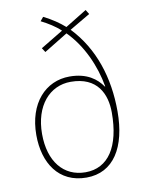

<svg xmlns="http://www.w3.org/2000/svg" viewBox="-86 -817 669 888"><g transform="rotate(-10 248.5 -373.5)"><path d="M179 -757 164 -739C196 -723 230 -702 254 -679L148 -615L161 -595L272 -663C343 -592 389 -489 406 -390H404C378 -428 333 -464 251 -464C138 -464 53 -373 53 -224C53 -92 118 10 248 10C376 10 442 -99 442 -267C442 -425 396 -569 294 -676L391 -733L378 -754L277 -692C251 -715 219 -737 179 -757ZM252 -439C377 -439 415 -353 415 -266C415 -106 355 -15 248 -15C145 -15 80 -95 80 -224C80 -357 153 -439 252 -439Z"/></g></svg>

Font: Noto Sans Malayalam SemiCondensed Thin
Style: Regular
Weight: 100
Width: 4
Designer: Jelle Bosma - Monotype Design Team
Foundry: Monotype Imaging Inc.
Version: Version 2.104